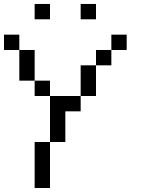

<svg xmlns="http://www.w3.org/2000/svg" viewBox="-20 -943 732 963"><path d="M153.8 -846.2V-923.1H230.8V-846.2ZM384.6 -846.2V-923.1H461.5V-846.2ZM153.8 0V-230.8H230.8V0ZM230.8 -230.8V-461.5H384.6V-384.6H307.7V-230.8ZM153.8 -461.5V-538.5H230.8V-461.5ZM384.6 -461.5V-615.4H461.5V-461.5ZM76.9 -538.5V-692.3H153.8V-538.5ZM461.5 -615.4V-692.3H538.5V-615.4ZM0 -692.3V-769.2H76.9V-692.3ZM538.5 -692.3V-769.2H615.4V-692.3Z"/></svg>

Font: Mintsoda - Lime Green 13x16
Style: Regular
Weight: 400
Designer: Mintsoda-15
Version: Version 1.0